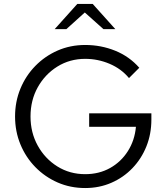

<svg xmlns="http://www.w3.org/2000/svg" viewBox="-20 -938 839 969"><path d="M410 11Q335 11 271 -17Q207 -45 158.5 -94.5Q110 -144 83 -209.5Q56 -275 56 -350Q56 -425 83 -490.5Q110 -556 158.5 -605.5Q207 -655 271 -683Q335 -711 410 -711Q490 -711 561.5 -682Q633 -653 683 -596L631 -544Q592 -591 533 -616Q474 -641 410 -641Q332 -641 269.5 -602Q207 -563 170.5 -497.5Q134 -432 134 -350Q134 -269 170.5 -203Q207 -137 269.5 -98Q332 -59 410 -59Q480 -59 535.5 -90Q591 -121 625.5 -175.5Q660 -230 666 -298H430V-366H744V-335Q744 -262 719 -199.5Q694 -137 648.5 -89.5Q603 -42 542 -15.5Q481 11 410 11ZM502 -791 408 -875 315 -791H256L370 -918H448L562 -791Z"/></svg>

Font: Red Hat Text VF
Style: Regular
Weight: 400
Designer: Pentagram, MCKL
Foundry: Pentagram, MCKL
Version: Version 1.023